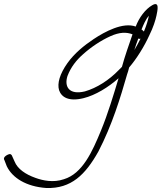

<svg xmlns="http://www.w3.org/2000/svg" viewBox="-48 -678 810 962"><path d="M-26 124 -14 155C14 213 83 257 184 264C309 268 380 197 445 81C514 -52 556 -191 589 -306L594 -321C595 -326 597 -333 599 -340C636 -383 675 -445 701 -503C719 -539 731 -576 736 -600C741 -625 753 -674 715 -652C680 -632 649 -590 632 -545C568 -568 478 -520 421 -482C373 -450 325 -411 290 -362C251 -307 238 -260 248 -226C260 -191 296 -168 370 -186C431 -201 495 -241 546 -286C523 -209 492 -106 458 -24C414 83 365 192 272 220C220 238 167 227 129 213C81 196 40 169 25 131L11 100C9 97 6 94 1 94C-6 94 -37 108 -26 124ZM290 -297C307 -342 335 -377 368 -406C408 -442 457 -475 506 -497C551 -517 585 -518 616 -506C600 -460 576 -392 563 -343L547 -327C499 -277 437 -237 377 -220C298 -201 273 -244 290 -297ZM698 -599C693 -576 687 -553 673 -520C669 -523 666 -528 661 -530C671 -555 682 -581 698 -599ZM645 -485C648 -483 652 -483 656 -484C647 -466 637 -447 625 -427C631 -448 639 -468 645 -485Z"/></svg>

Font: Stray Cat
Style: SuObl
Weight: 400
Version: Version 1.0